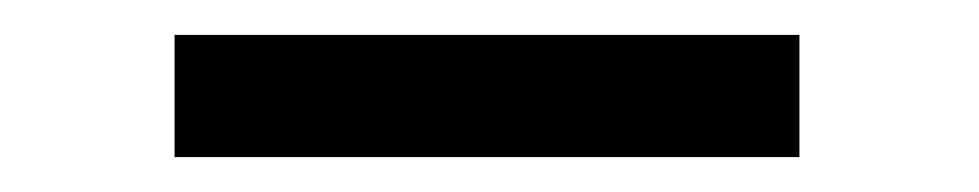

<svg xmlns="http://www.w3.org/2000/svg" viewBox="-20 -749 561 110"><path d="M80 -729V-659H438V-729Z"/></svg>

Font: Hussar Ekologiczny
Style: Regular
Weight: 400
Foundry: Cannot Into Space Fonts
Version: Version 0.97